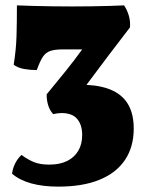

<svg xmlns="http://www.w3.org/2000/svg" viewBox="-20 -524 548 715"><path d="M197 171Q140 171 96.5 159Q53 147 25 123Q27 104 36 85.5Q45 67 60 53Q83 70 106 79.5Q129 89 163 89Q203 89 230 75.5Q257 62 271.5 37.5Q286 13 286 -21Q286 -59 267.5 -81Q249 -103 209 -103Q202 -103 194.5 -102Q187 -101 178 -99Q165 -113 159 -133.5Q153 -154 154 -173Q193 -220 225.5 -260.5Q258 -301 286 -340H213Q185 -340 168 -334.5Q151 -329 140 -313Q129 -297 117 -263Q94 -263 70.5 -267Q47 -271 31 -283Q40 -339 41.5 -389.5Q43 -440 43 -504Q66 -503 101 -502Q136 -501 175 -500.5Q214 -500 249 -500Q283 -500 320.5 -500.5Q358 -501 390.5 -502Q423 -503 442 -504Q453 -488 459.5 -466.5Q466 -445 464 -422Q427 -374 383 -316Q339 -258 302 -208Q362 -205 401 -186Q440 -167 459 -132Q478 -97 478 -45Q478 23 445.5 71.5Q413 120 350.5 145.5Q288 171 197 171Z"/></svg>

Font: Vollkorn Black
Style: Regular
Weight: 900
Designer: Friedrich Althausen
Foundry: Friedrich Althausen
Version: Version 5.000